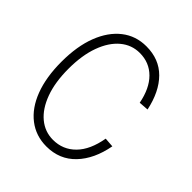

<svg xmlns="http://www.w3.org/2000/svg" viewBox="-203 -858 1006 1006"><g transform="rotate(45 300.0 -355.0)"><path d="M303 16Q225 16 166.5 -29Q108 -74 76.5 -157Q45 -240 45 -354Q45 -469 77 -552Q109 -635 167 -680.5Q225 -726 303 -726Q398 -726 458 -665.5Q518 -605 541 -496L487 -492Q470 -581 422 -629Q374 -677 303 -677Q243 -677 196.5 -638Q150 -599 123.5 -526.5Q97 -454 97 -354Q97 -254 123.5 -182Q150 -110 196.5 -71.5Q243 -33 303 -33Q376 -33 426.5 -84Q477 -135 494 -233L547 -229Q526 -116 463 -50Q400 16 303 16Z"/></g></svg>

Font: Geist Mono ExtraLight
Style: Regular
Weight: 200
Monospace: yes
Designer: Basement.studio, Andrés Briganti, Mateo Zaragoza
Foundry: Basement.studio, Vercel, Andrés Briganti, Guido Ferreyra, Mateo Zaragoza
Version: Version 1.500; ttfautohint (v1.8.4.7-5d5b)